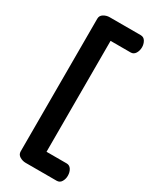

<svg xmlns="http://www.w3.org/2000/svg" viewBox="-203 -824 731 901"><g transform="rotate(30 163.0 -373.5)"><path d="M107 21Q90 21 75 12Q60 3 60 -14V-733Q60 -750 75 -759Q90 -768 107 -768H275Q292 -768 300.5 -753.5Q309 -739 309 -722Q309 -703 300 -688.5Q291 -674 275 -674H166V-73H275Q291 -73 300 -59Q309 -45 309 -25Q309 -8 300.5 6.5Q292 21 275 21Z"/></g></svg>

Font: Dosis SemiBold
Style: Regular
Weight: 600
Designer: EdgarTolentino, PabloImpallari, IginoMarini
Foundry: EdgarTolentino, PabloImpallari, IginoMarini
Version: Version 3.001; ttfautohint (v1.8.2)